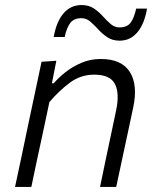

<svg xmlns="http://www.w3.org/2000/svg" viewBox="-20 -740 612 760"><path d="M39.5 0Q51.5 -56 62.5 -107.5Q73.5 -159 86 -219.5L96.5 -269.5Q106.5 -316.5 118.8 -374.5Q131 -432.5 144.5 -495.5L203 -499.5L185.5 -410.5H193Q210 -431 237.8 -453.2Q265.5 -475.5 301.5 -491Q337.5 -506.5 379 -506.5Q461.5 -506.5 494 -455Q526.5 -403.5 507 -313Q502.5 -292 497.8 -270Q493 -248 487 -219.5Q474 -159 463 -107.5Q452 -56 440 0H376Q387.5 -56 398.2 -107Q409 -158 421.5 -217L439.5 -302.5Q454 -370.5 435 -407.5Q416 -444.5 353 -444.5Q299.5 -444.5 257 -413Q214.5 -381.5 175.5 -336L150.5 -218Q137.5 -158 126.5 -106.8Q115.5 -55.5 104 0ZM453.5 -579Q425 -579 405 -592.5Q385 -606 369 -623.5Q353 -641 337.5 -654.5Q322 -668 302.5 -668Q272.5 -668 258.2 -649.2Q244 -630.5 236 -593.5H192.5Q203.5 -655 231.8 -687.5Q260 -720 302.5 -720Q331.5 -720 351.2 -706.8Q371 -693.5 386.8 -676Q402.5 -658.5 418 -645Q433.5 -631.5 453 -631.5Q483 -631.5 497 -650.2Q511 -669 519 -706H562Q551.5 -644.5 523.5 -611.8Q495.5 -579 453.5 -579Z"/></svg>

Font: Commissioner Light
Style: Italic
Weight: 300
Italic angle: -12°
Designer: Kostas Bartsokas
Foundry: Kostas Bartsokas
Version: Version 1.000; ttfautohint (v1.8.3)